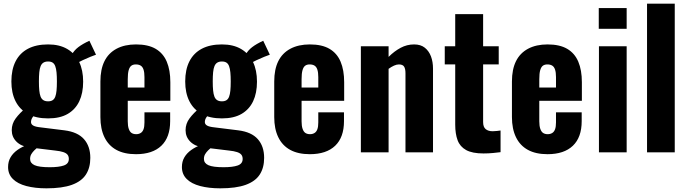

<svg xmlns="http://www.w3.org/2000/svg" viewBox="-20 -830 3750 1046"><path d="M233 196Q171 196 123.5 183.5Q76 171 50 145Q24 119 24 80Q24 50 37.5 27Q51 4 75 -13Q99 -30 129 -41L189 -31Q177 -21 167 -11Q157 -1 150.5 10Q144 21 144 36Q144 59 168.5 70Q193 81 251 81Q301 81 328 71.5Q355 62 355 36Q355 22 348 13Q341 4 324.5 -1.5Q308 -7 279 -10L139 -27Q95 -33 69.5 -58.5Q44 -84 44 -121Q44 -156 65.5 -185Q87 -214 122 -243L174 -212Q164 -201 156.5 -189.5Q149 -178 149 -165Q149 -153 161 -146Q173 -139 202 -136L331 -120Q403 -111 437.5 -72Q472 -33 472 30Q472 84 448 121Q424 158 371.5 177Q319 196 233 196ZM242 -185Q176 -185 131.5 -209.5Q87 -234 64.5 -279Q42 -324 42 -386Q42 -451 65 -496Q88 -541 132.5 -564.5Q177 -588 242 -588Q304 -588 346.5 -563Q389 -538 411 -493Q433 -448 433 -385Q433 -323 412 -278.5Q391 -234 349 -209.5Q307 -185 242 -185ZM242 -278Q257 -278 266.5 -284Q276 -290 281 -303Q286 -316 288 -336.5Q290 -357 290 -386Q290 -415 288 -435.5Q286 -456 281 -469.5Q276 -483 266.5 -489Q257 -495 242 -495Q227 -495 217 -489Q207 -483 201.5 -470Q196 -457 194 -436Q192 -415 192 -386Q192 -358 194 -337.5Q196 -317 201 -304Q206 -291 216 -284.5Q226 -278 242 -278ZM401 -486 369 -529Q383 -555 406.5 -573Q430 -591 467 -608L503 -532Q493 -529 472.5 -520.5Q452 -512 431.5 -502.5Q411 -493 401 -486Z M721 10Q657 10 614 -13.5Q571 -37 549 -82.5Q527 -128 527 -192V-386Q527 -452 549 -496.5Q571 -541 615 -564.5Q659 -588 721 -588Q787 -588 828 -564Q869 -540 888.5 -494Q908 -448 908 -382V-281H676V-169Q676 -144 681.5 -128Q687 -112 697 -105.5Q707 -99 722 -99Q736 -99 746.5 -105.5Q757 -112 762 -126Q767 -140 767 -163V-218H907V-170Q907 -82 859 -36Q811 10 721 10ZM676 -353H767V-410Q767 -435 762 -450.5Q757 -466 746.5 -472.5Q736 -479 720 -479Q705 -479 695.5 -472Q686 -465 681 -447.5Q676 -430 676 -398Z M1180 196Q1118 196 1070.5 183.5Q1023 171 997 145Q971 119 971 80Q971 50 984.5 27Q998 4 1022 -13Q1046 -30 1076 -41L1136 -31Q1124 -21 1114 -11Q1104 -1 1097.5 10Q1091 21 1091 36Q1091 59 1115.5 70Q1140 81 1198 81Q1248 81 1275 71.5Q1302 62 1302 36Q1302 22 1295 13Q1288 4 1271.5 -1.5Q1255 -7 1226 -10L1086 -27Q1042 -33 1016.5 -58.5Q991 -84 991 -121Q991 -156 1012.5 -185Q1034 -214 1069 -243L1121 -212Q1111 -201 1103.5 -189.5Q1096 -178 1096 -165Q1096 -153 1108 -146Q1120 -139 1149 -136L1278 -120Q1350 -111 1384.5 -72Q1419 -33 1419 30Q1419 84 1395 121Q1371 158 1318.5 177Q1266 196 1180 196ZM1189 -185Q1123 -185 1078.5 -209.5Q1034 -234 1011.5 -279Q989 -324 989 -386Q989 -451 1012 -496Q1035 -541 1079.5 -564.5Q1124 -588 1189 -588Q1251 -588 1293.5 -563Q1336 -538 1358 -493Q1380 -448 1380 -385Q1380 -323 1359 -278.5Q1338 -234 1296 -209.5Q1254 -185 1189 -185ZM1189 -278Q1204 -278 1213.5 -284Q1223 -290 1228 -303Q1233 -316 1235 -336.5Q1237 -357 1237 -386Q1237 -415 1235 -435.5Q1233 -456 1228 -469.5Q1223 -483 1213.5 -489Q1204 -495 1189 -495Q1174 -495 1164 -489Q1154 -483 1148.5 -470Q1143 -457 1141 -436Q1139 -415 1139 -386Q1139 -358 1141 -337.5Q1143 -317 1148 -304Q1153 -291 1163 -284.5Q1173 -278 1189 -278ZM1348 -486 1316 -529Q1330 -555 1353.5 -573Q1377 -591 1414 -608L1450 -532Q1440 -529 1419.5 -520.5Q1399 -512 1378.5 -502.5Q1358 -493 1348 -486Z M1668 10Q1604 10 1561 -13.5Q1518 -37 1496 -82.5Q1474 -128 1474 -192V-386Q1474 -452 1496 -496.5Q1518 -541 1562 -564.5Q1606 -588 1668 -588Q1734 -588 1775 -564Q1816 -540 1835.5 -494Q1855 -448 1855 -382V-281H1623V-169Q1623 -144 1628.5 -128Q1634 -112 1644 -105.5Q1654 -99 1669 -99Q1683 -99 1693.5 -105.5Q1704 -112 1709 -126Q1714 -140 1714 -163V-218H1854V-170Q1854 -82 1806 -36Q1758 10 1668 10ZM1623 -353H1714V-410Q1714 -435 1709 -450.5Q1704 -466 1693.5 -472.5Q1683 -479 1667 -479Q1652 -479 1642.5 -472Q1633 -465 1628 -447.5Q1623 -430 1623 -398Z M1946 0V-578H2097V-520Q2128 -551 2162.5 -569.5Q2197 -588 2236 -588Q2272 -588 2294.5 -570Q2317 -552 2328 -522.5Q2339 -493 2339 -456V0H2189V-431Q2189 -455 2181.5 -467Q2174 -479 2153 -479Q2141 -479 2126.5 -472.5Q2112 -466 2097 -455V0Z M2614 6Q2553 6 2519.5 -12.5Q2486 -31 2473 -66Q2460 -101 2460 -151V-479H2403V-578H2460V-753H2612V-578H2697V-479H2612V-165Q2612 -138 2626 -126.5Q2640 -115 2664 -115Q2676 -115 2687 -116.5Q2698 -118 2707 -119V-1Q2692 1 2666.5 3.5Q2641 6 2614 6Z M2963 10Q2899 10 2856 -13.5Q2813 -37 2791 -82.5Q2769 -128 2769 -192V-386Q2769 -452 2791 -496.5Q2813 -541 2857 -564.5Q2901 -588 2963 -588Q3029 -588 3070 -564Q3111 -540 3130.5 -494Q3150 -448 3150 -382V-281H2918V-169Q2918 -144 2923.5 -128Q2929 -112 2939 -105.5Q2949 -99 2964 -99Q2978 -99 2988.5 -105.5Q2999 -112 3004 -126Q3009 -140 3009 -163V-218H3149V-170Q3149 -82 3101 -36Q3053 10 2963 10ZM2918 -353H3009V-410Q3009 -435 3004 -450.5Q2999 -466 2988.5 -472.5Q2978 -479 2962 -479Q2947 -479 2937.5 -472Q2928 -465 2923 -447.5Q2918 -430 2918 -398Z M3243 0V-578H3394V0ZM3242 -673V-786H3394V-673Z M3505 0V-810H3656V0Z"/></svg>

Font: Oswald SemiBold
Style: Regular
Weight: 600
Designer: Vernon Adams
Foundry: Vernon Adams
Version: Version 4.103;gftools[0.9.33.dev8+g029e19f]